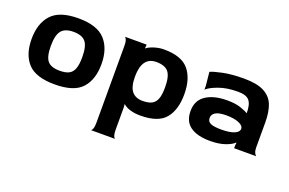

<svg xmlns="http://www.w3.org/2000/svg" viewBox="-91 -794 2004 1333"><g transform="rotate(20 911.5 -127.5)"><path d="M556 -233Q556 -118 497.5 -54Q439 10 298 10Q157 10 98.5 -54Q40 -118 40 -233Q40 -347 99.5 -412.5Q159 -478 298 -478Q437 -478 496.5 -412.5Q556 -347 556 -233ZM414 -233Q414 -314 387.5 -346Q361 -378 298 -378Q235 -378 208.5 -345Q182 -312 182 -232Q182 -153 208 -122Q234 -91 298 -91Q341 -91 366 -104Q391 -117 402.5 -147.5Q414 -178 414 -233Z M1168 -233Q1168 -118 1115 -54Q1062 10 930 10Q890 10 857 0.5Q824 -9 804 -27L802 -26L804 -6V162Q804 188 808.5 201.5Q813 215 818.5 219.5Q824 224 824 222H642Q642 224 647.5 219.5Q653 215 657.5 201.5Q662 188 662 162V-408Q662 -434 657.5 -447Q653 -460 647.5 -465Q642 -470 642 -468H804V-460L802 -441L804 -440Q820 -454 856.5 -466Q893 -478 930 -478Q1060 -478 1114 -413Q1168 -348 1168 -233ZM1026 -233Q1026 -314 999.5 -346Q973 -378 910 -378Q804 -378 804 -232Q804 -157 831 -124Q858 -91 910 -91Q953 -91 978 -104Q1003 -117 1014.5 -147.5Q1026 -178 1026 -233Z M1783 0H1621V-21L1623 -40L1621 -42Q1602 -22 1556 -6Q1510 10 1445 10Q1351 10 1299.5 -26.5Q1248 -63 1248 -140Q1248 -218 1306.5 -257Q1365 -296 1463 -296Q1522 -296 1560.5 -283.5Q1599 -271 1620 -258Q1620 -323 1597 -350.5Q1574 -378 1513 -378Q1431 -378 1371 -356Q1311 -334 1288 -311V-341L1278 -439Q1298 -450 1363.5 -464Q1429 -478 1521 -478Q1617 -478 1669.5 -450.5Q1722 -423 1742.5 -371.5Q1763 -320 1763 -240V-60Q1763 -35 1768.5 -22Q1774 -9 1783 0ZM1621 -143Q1621 -166 1586 -181Q1551 -196 1493 -196Q1439 -196 1414 -181Q1389 -166 1389 -140Q1389 -112 1414 -101.5Q1439 -91 1492 -91Q1553 -91 1587 -105Q1621 -119 1621 -143Z"/></g></svg>

Font: Red Rose Bold
Style: Regular
Weight: 700
Designer: jaikishan Patel
Version: Version 1.000